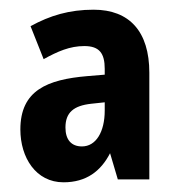

<svg xmlns="http://www.w3.org/2000/svg" viewBox="-20 -742 371 396"><path d="M173 -722C123 -722 83 -710 43 -688L70 -620C99 -636 124 -647 154 -647C185 -647 196 -632 196 -600V-588L160 -585C78 -578 22 -556 22 -475C22 -417 54 -366 111 -366C158 -366 188 -389 207 -426L223 -372H288V-592C288 -677 247 -722 173 -722ZM168 -528 196 -531V-514C196 -470 178 -440 149 -440C127 -440 115 -454 115 -479C115 -510 132 -524 168 -528Z"/></svg>

Font: Noto Sans Armenian ExtraCondensed
Style: Regular
Weight: 400
Width: 2
Designer: Monotype Design Team
Foundry: Monotype Imaging Inc.
Version: Version 2.008